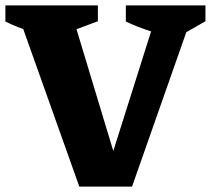

<svg xmlns="http://www.w3.org/2000/svg" viewBox="-31 -694 784 714"><path d="M264 0 28 -663H230L405 -84H375L558 -663H693L460 0ZM172 -555Q126 -563 80 -577.5Q34 -592 -11 -614V-674H333V-615ZM628 -555Q578 -563 530.5 -577.5Q483 -592 437 -614V-674H733V-615Z"/></svg>

Font: Piazzolla Thin Black
Style: Regular
Weight: 900
Version: Version 2.005